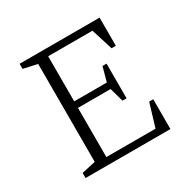

<svg xmlns="http://www.w3.org/2000/svg" viewBox="-130 -688 812 815"><g transform="rotate(-30 275.5 -280.0)"><path d="M65 0V-25L133 -40V-520L65 -535V-560H457V-422H436L403 -527H186V-306H346L365 -376H385V-206H365L346 -274H186V-33H427L461 -146H481V0Z"/></g></svg>

Font: Spectral SC ExtraLight
Style: Regular
Weight: 275
Designer: Jean-Baptiste Levee
Foundry: Production Type
Version: Version 2.001